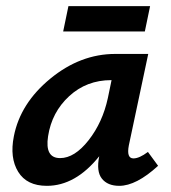

<svg xmlns="http://www.w3.org/2000/svg" viewBox="-20 -596 554 623"><path d="M467 -576 450 -494H185L202 -576ZM460 -103 493 -58Q422 7 367 7Q329 7 310.5 -16.5Q292 -40 302 -89Q225 7 132 7Q67 7 39 -38.5Q11 -84 25 -154Q46 -261 143.5 -341Q241 -421 354 -421H461L398 -124Q390 -82 413 -82Q432 -82 460 -103ZM175 -83Q222 -83 267.5 -141Q313 -199 330 -278L342 -336H341Q261 -336 204.5 -284Q148 -232 136 -154Q125 -83 175 -83Z"/></svg>

Font: EauTest
Style: Bold Italic
Weight: 700
Italic angle: -12°
Designer: Christian Thalmann (Catharsis Fonts)
Version: Version 0.001;PS 000.001;hotconv 1.0.88;makeotf.lib2.5.64775